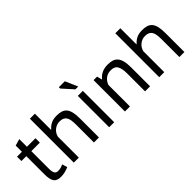

<svg xmlns="http://www.w3.org/2000/svg" viewBox="42 -1436 2164 2164"><g transform="rotate(-45 1124.0 -354.0)"><path d="M11 -500H89V-599L169 -622V-500H305V-430H169V-153Q169 -101 182 -79.5Q195 -58 226 -58Q252 -58 270 -63.5Q288 -69 310 -78L328 -17Q301 -4 269 4Q237 12 200 12Q139 12 114 -22.5Q89 -57 89 -138V-430H11Z M737 0V-285Q737 -324 732.5 -353.5Q728 -383 716 -402.5Q704 -422 683.5 -432Q663 -442 630 -442Q583 -442 545 -411.5Q507 -381 496 -333V0H416V-700H496V-444H500Q526 -475 562.5 -493.5Q599 -512 653 -512Q695 -512 726 -502.5Q757 -493 777.5 -469Q798 -445 807.5 -404.5Q817 -364 817 -302V0Z M898 0ZM980 -500H1060V0H980ZM1058 -571H1013L898 -699V-720H993Z M1552 0V-285Q1552 -363 1529.5 -402.5Q1507 -442 1447 -442Q1394 -442 1359.5 -413.5Q1325 -385 1311 -342V0H1231V-500H1287L1302 -439H1306Q1330 -471 1370.5 -491.5Q1411 -512 1467 -512Q1508 -512 1539 -502.5Q1570 -493 1590.5 -469Q1611 -445 1621.5 -404.5Q1632 -364 1632 -302V0Z M2099 0V-285Q2099 -324 2094.5 -353.5Q2090 -383 2078 -402.5Q2066 -422 2045.5 -432Q2025 -442 1992 -442Q1945 -442 1907 -411.5Q1869 -381 1858 -333V0H1778V-700H1858V-444H1862Q1888 -475 1924.5 -493.5Q1961 -512 2015 -512Q2057 -512 2088 -502.5Q2119 -493 2139.5 -469Q2160 -445 2169.5 -404.5Q2179 -364 2179 -302V0Z"/></g></svg>

Font: PT Sans
Style: Regular
Weight: 400
Version: Version 2.003W OFL; ttfautohint (v1.6)